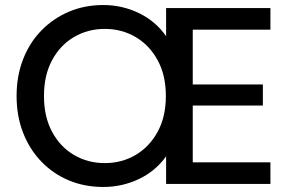

<svg xmlns="http://www.w3.org/2000/svg" viewBox="-20 -732 1151 764"><path d="M391 12Q317 12 254.5 -14Q192 -40 145 -88.5Q98 -137 72 -203.5Q46 -270 46 -350Q46 -430 72 -496.5Q98 -563 145 -611Q192 -659 254.5 -685.5Q317 -712 391 -712Q466 -712 532.5 -680Q599 -648 641 -588V-700H1056V-614H747V-396H1026V-312H747V-86H1056V0H641V-110Q599 -51 532.5 -19.5Q466 12 391 12ZM397 -83Q464 -83 519 -115Q574 -147 607 -207Q640 -267 640 -350Q640 -433 607 -493Q574 -553 519 -585Q464 -617 397 -617Q330 -617 275 -585Q220 -553 187.5 -493Q155 -433 155 -350Q155 -267 187.5 -207Q220 -147 275 -115Q330 -83 397 -83Z"/></svg>

Font: Ultramarine Medium
Style: Regular
Weight: 500
Designer: Colophon Foundry, Jonny Pinhorn
Foundry: Colophon Foundry
Version: Version 1.200; ttfautohint (v1.8.3)